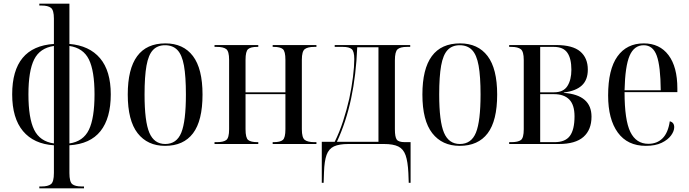

<svg xmlns="http://www.w3.org/2000/svg" viewBox="-20 -780 3730 1040"><path d="M193 240V230H205Q240 230 256 217.5Q272 205 272 157V7Q163 0 104.5 -70Q46 -140 46 -269Q46 -527 272 -542V-679Q272 -725 256 -737.5Q240 -750 205 -750H193V-760H356V-542Q464 -533 522 -464.5Q580 -396 580 -269Q580 -140 524.5 -70Q469 0 356 7V157Q356 205 371.5 217.5Q387 230 422 230H435V240ZM272 -531Q196 -520 165 -458Q134 -396 134 -269Q134 -140 165 -77Q196 -14 272 -3ZM356 -3Q431 -14 461.5 -77Q492 -140 492 -269Q492 -396 461.5 -458Q431 -520 356 -531Z M874 10Q779 10 725.5 -58.5Q672 -127 672 -268Q672 -545 876 -545Q973 -545 1025 -476.5Q1077 -408 1077 -268Q1077 -126 1025.5 -58Q974 10 874 10ZM875 0Q937 0 962 -61.5Q987 -123 987 -268Q987 -366 976.5 -424.5Q966 -483 941 -509Q916 -535 874 -535Q833 -535 808.5 -509Q784 -483 773.5 -424.5Q763 -366 763 -268Q763 -122 789 -61Q815 0 875 0Z M1142 0V-10H1155Q1190 -10 1205.5 -21.5Q1221 -33 1221 -80V-456Q1221 -502 1205.5 -514Q1190 -526 1155 -526H1142V-536H1379V-526H1372Q1338 -526 1324 -514Q1310 -502 1310 -456V-280H1526V-456Q1526 -502 1512 -514Q1498 -526 1463 -526H1457V-536H1694V-526H1682Q1647 -526 1631 -514Q1615 -502 1615 -456V-80Q1615 -34 1631 -22Q1647 -10 1683 -10H1694V0H1457V-10H1463Q1498 -10 1512 -22Q1526 -34 1526 -80V-270H1310V-80Q1310 -33 1324.5 -21.5Q1339 -10 1374 -10H1379V0Z M1723 210V-12H1793Q1819 -64 1838.5 -124.5Q1858 -185 1872 -246Q1885 -307 1892 -363.5Q1899 -420 1899 -460Q1899 -502 1885 -514Q1871 -526 1837 -526H1793V-536H2202V-526H2184Q2148 -526 2133.5 -513Q2119 -500 2119 -453V-80Q2119 -38 2129 -24Q2139 -10 2173 -10H2204V210H2194L2192 157Q2189 95 2177 61Q2165 27 2137.5 13.5Q2110 0 2060 0H1867Q1817 0 1789 13Q1761 26 1749 59Q1737 92 1735 153L1733 210ZM1805 -12H2030V-524H1915Q1909 -374 1882 -247Q1855 -120 1805 -12Z M2470 10Q2375 10 2321.5 -58.5Q2268 -127 2268 -268Q2268 -545 2472 -545Q2569 -545 2621 -476.5Q2673 -408 2673 -268Q2673 -126 2621.5 -58Q2570 10 2470 10ZM2471 0Q2533 0 2558 -61.5Q2583 -123 2583 -268Q2583 -366 2572.5 -424.5Q2562 -483 2537 -509Q2512 -535 2470 -535Q2429 -535 2404.5 -509Q2380 -483 2369.5 -424.5Q2359 -366 2359 -268Q2359 -122 2385 -61Q2411 0 2471 0Z M2738 0V-10H2750Q2786 -10 2801.5 -21.5Q2817 -33 2817 -80V-455Q2817 -501 2801 -513.5Q2785 -526 2750 -526H2738V-536H2992Q3082 -536 3123 -501Q3164 -466 3164 -403Q3164 -347 3131.5 -317Q3099 -287 3034 -279V-277Q3184 -266 3184 -148Q3184 -77 3140.5 -38.5Q3097 0 3007 0ZM2981 -280Q3032 -280 3053.5 -314Q3075 -348 3075 -402Q3075 -463 3053 -494.5Q3031 -526 2980 -526H2906V-280ZM2984 -10Q3042 -10 3067 -44Q3092 -78 3092 -150Q3092 -212 3063.5 -241Q3035 -270 2981 -270H2906V-10Z M3478 10Q3379 10 3326.5 -62Q3274 -134 3274 -263Q3274 -404 3324.5 -474.5Q3375 -545 3467 -545Q3553 -545 3601 -481.5Q3649 -418 3649 -301V-281H3363Q3363 -129 3394.5 -65Q3426 -1 3492 -1Q3539 -1 3569 -31Q3599 -61 3608 -123Q3632 -117 3632 -91Q3632 -70 3615 -46.5Q3598 -23 3564 -6.5Q3530 10 3478 10ZM3559 -291Q3558 -421 3537.5 -478Q3517 -535 3467 -535Q3415 -535 3390.5 -478.5Q3366 -422 3363 -291Z"/></svg>

Font: Noto Serif Display Condensed
Style: Regular
Weight: 400
Width: 3
Designer: Monotype Design Team
Foundry: Monotype Imaging Inc.
Version: Version 2.009